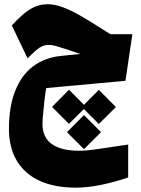

<svg xmlns="http://www.w3.org/2000/svg" viewBox="-20 -572 663 901"><path d="M179.2 8.3Q179.2 73.2 223.4 104.2Q267.6 135.3 348.6 135.3Q365.2 135.3 374 134.8Q392.6 133.8 426.5 129.2Q460.4 124.5 534.2 113.3L581.5 106.4V260.7Q517.1 282.7 453.6 295.7Q390.1 308.6 335.4 308.6Q236.3 308.6 166 276.4Q95.7 244.1 58.8 182.1Q22 120.1 22 32.7Q22 -71.8 51.5 -146Q81.1 -220.2 135.7 -261Q190.4 -301.8 266.1 -309.6L356.9 -318.8Q313 -333.5 302.2 -337.4Q260.3 -351.1 242.2 -356.2Q224.1 -361.3 209.5 -361.3Q191.9 -361.3 177.7 -355Q163.6 -348.6 149.7 -336.4Q135.7 -324.2 109.4 -298.3L35.6 -452.6Q86.4 -508.3 123.8 -530.3Q161.1 -552.2 203.1 -552.2Q237.3 -552.2 276.4 -537.4Q315.4 -522.5 355.5 -499.5Q395.5 -476.6 461.4 -434.6Q473.6 -427.2 498 -411.6H601.1L568.8 -192.9L196.8 -158.7Q188.5 -109.9 181.6 -30.3L180.2 -13.2Q179.2 -5.9 179.2 8.3ZM523.9 -69.8 443.8 9.8 373.5 -60.5 303.7 9.3 224.1 -70.3 303.7 -150.9 374 -80.1 443.8 -150.4ZM374 -32.2 454.1 48.3 374 127.9 294.4 48.3Z"/></svg>

Font: SG Kara Bold
Style: Regular
Weight: 400
Designer: Damoon Khanjanzadeh
Version: Version 1.000